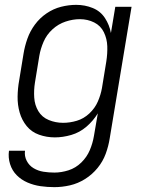

<svg xmlns="http://www.w3.org/2000/svg" viewBox="-20 -558 616 791"><path d="M204 213Q236 213 268.5 205.5Q301 198 330.5 179.5Q360 161 382 134Q404 107 415.5 75.5Q427 44 432 12L522 -530H455L437 -422Q431 -455 412.5 -483.5Q394 -512 362 -525Q330 -538 294 -538Q263 -538 231.5 -530Q200 -522 172 -503Q144 -484 124 -457Q104 -430 93 -399Q82 -368 77 -337L59 -227Q53 -194 52.5 -160Q52 -126 61 -94.5Q70 -63 90 -38.5Q110 -14 141 -3Q172 8 206 8Q239 8 273.5 -2Q308 -12 336 -36Q364 -60 383 -91L367 2Q362 32 350 60.5Q338 89 315 111.5Q292 134 262.5 143.5Q233 153 204 153Q181 153 159 149.5Q137 146 118.5 135Q100 124 90 104.5Q80 85 83 63H17Q13 91 21.5 118Q30 145 49 164Q68 183 93.5 194Q119 205 147 209Q175 213 204 213ZM240 -52Q209 -52 181 -63.5Q153 -75 138 -100Q123 -125 121 -156Q119 -187 124 -218L142 -328Q147 -357 159.5 -386Q172 -415 196 -437Q220 -459 250 -469Q280 -479 309 -479Q341 -479 368 -465.5Q395 -452 408 -425Q421 -398 422 -367.5Q423 -337 418 -305L400 -195Q395 -167 383 -139.5Q371 -112 348 -90.5Q325 -69 296.5 -60.5Q268 -52 240 -52Z"/></svg>

Font: Iosevka Sparkle Light Oblique
Style: Regular
Weight: 300
Italic angle: -9°
Designer: Belleve Invis
Foundry: Belleve Invis
Version: Version 4.5.0; ttfautohint (v1.8.3)